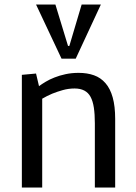

<svg xmlns="http://www.w3.org/2000/svg" viewBox="-20 -833 604 853"><path d="M77.1 0V-500.5L140.1 -506.3L153.3 -450.2Q165 -459 182.4 -469.5Q199.7 -480 222.2 -488.8Q244.1 -497.6 271.2 -503.4Q298.3 -509.3 329.1 -509.3Q367.7 -509.3 397.7 -498.5Q427.7 -487.8 448.7 -463.4Q469.7 -439.5 480.7 -400.1Q491.7 -360.8 491.7 -304.7V0H401.4V-285.2Q401.4 -325.2 397 -354.5Q392.6 -383.8 382.3 -402.8Q362.3 -439.9 311.5 -439.9Q284.2 -439.9 258.5 -432.6Q232.9 -425.3 212.4 -417Q200.7 -412.1 189.5 -406.5Q178.2 -400.9 167.5 -394.5V0ZM428.2 -813 316.4 -572.3H253.4L140.1 -813H226.1L282.2 -628.9H288.1L342.8 -813Z"/></svg>

Font: Mako
Style: Regular
Weight: 400
Designer: vernon adams
Foundry: vernon adams
Version: Version 1.100; ttfautohint (v1.8.4.7-5d5b);gftools[0.9.33]